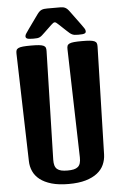

<svg xmlns="http://www.w3.org/2000/svg" viewBox="-66 -1079 718 1130"><g transform="rotate(-5 293.0 -514.0)"><path d="M53.7 -784.7Q53.2 -797.4 56.2 -805.2Q59.1 -813 68.6 -817.4Q78.1 -821.8 95.9 -823.5Q113.8 -825.2 142.6 -825.2Q171.4 -825.2 189 -823.5Q206.5 -821.8 216.1 -817.4Q225.6 -813 228.8 -805.2Q231.9 -797.4 231.4 -784.7L214.8 -144.5Q214.4 -124 218.5 -110.4Q222.7 -96.7 232.2 -88.6Q241.7 -80.6 256.8 -77.1Q272 -73.7 293.5 -73.7Q314.9 -73.7 330.1 -77.1Q345.2 -80.6 354.7 -88.6Q364.3 -96.7 368.4 -110.4Q372.6 -124 372.1 -144.5L355 -784.7Q354.5 -797.4 357.4 -805.2Q360.4 -813 369.9 -817.4Q379.4 -821.8 397 -823.5Q414.6 -825.2 443.8 -825.2Q472.7 -825.2 490.2 -823.5Q507.8 -821.8 517.3 -817.4Q526.9 -813 530 -805.2Q533.2 -797.4 532.7 -784.7L515.6 -148.9Q514.6 -117.2 502 -88.9Q489.3 -60.5 462.6 -39.6Q436 -18.6 394.3 -6.3Q352.5 5.9 293.5 5.9Q234.4 5.9 192.4 -6.3Q150.4 -18.6 123.8 -39.6Q97.2 -60.5 84.5 -88.9Q71.8 -117.2 71.3 -148.9ZM160.6 -864.3Q133.8 -864.3 124.5 -868.2Q115.2 -872.1 115.2 -881.8Q115.2 -889.6 121.6 -898.7Q127.9 -907.7 139.6 -924.8L196.3 -1003.9Q203.6 -1014.2 210.2 -1020.3Q216.8 -1026.4 223.9 -1029.3Q231 -1032.2 239 -1033.2Q247.1 -1034.2 257.3 -1034.2H333Q341.3 -1034.2 348.1 -1033.2Q355 -1032.2 361.6 -1029.3Q368.2 -1026.4 374.8 -1020.3Q381.3 -1014.2 388.7 -1003.9L446.8 -924.8Q459 -907.7 465.1 -898.7Q471.2 -889.6 471.2 -881.8Q471.2 -877 469.7 -873.8Q468.3 -870.6 463.4 -868.4Q458.5 -866.2 449.7 -865.2Q440.9 -864.3 425.8 -864.3Q413.1 -864.3 404.5 -865.5Q396 -866.7 389.2 -870.1Q382.3 -873.5 375.2 -879.4Q368.2 -885.3 358.4 -894.5L313.5 -936.5Q307.1 -942.9 302.5 -946Q297.9 -949.2 293.5 -949.2Q289.1 -949.2 284.2 -945.8Q279.3 -942.4 272.5 -936L229 -894.5Q218.8 -884.8 212.2 -878.9Q205.6 -873 198.7 -869.6Q191.9 -866.2 183.1 -865.2Q174.3 -864.3 160.6 -864.3Z"/></g></svg>

Font: Denk One
Style: Regular
Weight: 400
Designer: Irina Smirnova
Foundry: Irina Smirnova
Version: Version 1.002